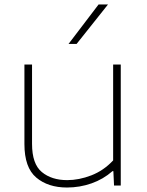

<svg xmlns="http://www.w3.org/2000/svg" viewBox="-20 -828 657 857"><path d="M279 9Q194.5 9 141.8 -35.5Q89 -80 89 -185V-540H123V-186Q123 -96 166.8 -60Q210.5 -24 280 -24Q332.5 -24 387.5 -45.2Q442.5 -66.5 485 -112V-540H519V0H489L486 -64H482Q441 -28 388.5 -9.5Q336 9 279 9ZM286 -632 420 -808H462L322 -632Z"/></svg>

Font: Encode Sans Expanded Expanded Thin
Style: Regular
Weight: 100
Width: 7
Designer: Multiple Designers
Foundry: Impallari Type
Version: Version 3.000; ttfautohint (v1.8.3) -l 8 -r 50 -G 200 -x 14 